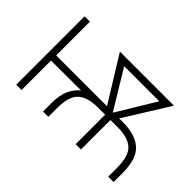

<svg xmlns="http://www.w3.org/2000/svg" viewBox="-88 -815 1084 1084"><g transform="rotate(45 453.5 -273.0)"><path d="M304.2 0V-66.9Q304.2 -130.4 323 -171.4Q341.8 -212.4 372.1 -235.8L132.8 -235.4V0H90.3V-545.9H132.8V-276.4H538.6L372.1 -545.9H803.7L635.7 -276.4H664.6Q765.6 -276.4 816.7 -230.2Q867.7 -184.1 867.7 -69.8V0H824.7V-69.8Q824.7 -165.5 785.4 -200.4Q746.1 -235.4 664.6 -235.4H609.9L608.9 -233.9H607.4V0H564.9V-234.4L564 -235.4H509.3Q427.2 -235.4 387 -200.4Q346.7 -165.5 346.7 -69.8V0ZM585.9 -276.4H589.4L727.5 -504.9H447.3Z"/></g></svg>

Font: Inter Extra Light
Style: Regular
Weight: 200
Designer: Rasmus Andersson
Foundry: rsms
Version: Version 4.000;git-3c8e0fc